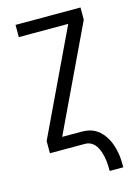

<svg xmlns="http://www.w3.org/2000/svg" viewBox="-134 -809 769 1062"><g transform="rotate(-15 250.0 -277.5)"><path d="M358 180Q358 166 357.5 152Q357 138 355.5 124Q354 110 351 96.5Q348 83 343.5 69.5Q339 56 332.5 43.5Q326 31 316 21Q306 11 293 5.5Q280 0 266 0H64V-70L347 -665H64V-735H436V-665L153 -70H266Q287 -70 308 -65Q329 -60 347 -48.5Q365 -37 379 -20.5Q393 -4 403 14.5Q413 33 419.5 53.5Q426 74 430 95Q434 116 435 137.5Q436 159 436 180Z"/></g></svg>

Font: Iosevka srxl
Style: Regular
Weight: 400
Monospace: yes
Designer: Belleve Invis
Foundry: Belleve Invis
Version: Version 33.0.1; ttfautohint (v1.8.3)